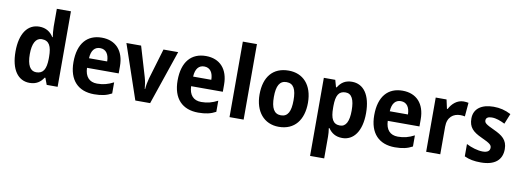

<svg xmlns="http://www.w3.org/2000/svg" viewBox="-72 -1211 5164 1903"><g transform="rotate(10 2510.0 -260.0)"><path d="M232 10C301 10 342 -21 372 -67H379L404 0H514V-760H372V-580C372 -545 377 -505 381 -476H376C346 -525 300 -556 233 -556C117 -556 42 -456 42 -273C42 -90 116 10 232 10ZM279 -105C219 -105 186 -161 186 -272C186 -380 219 -438 278 -438C353 -438 379 -384 379 -277V-256C377 -154 350 -105 279 -105Z M862 -556C716 -556 626 -458 626 -269C626 -86 722 10 882 10C956 10 1008 -2 1058 -29V-141C1002 -112 954 -99 893 -99C814 -99 771 -148 768 -236H1087V-308C1087 -464 1002 -556 862 -556ZM863 -451C924 -451 953 -403 954 -333H771C775 -415 811 -451 863 -451Z M1296 0H1445L1631 -546H1483L1392 -241C1381 -201 1374 -162 1372 -129H1368C1365 -165 1359 -206 1348 -243L1258 -546H1110Z M1910 -556C1764 -556 1674 -458 1674 -269C1674 -86 1770 10 1930 10C2004 10 2056 -2 2106 -29V-141C2050 -112 2002 -99 1941 -99C1862 -99 1819 -148 1816 -236H2135V-308C2135 -464 2050 -556 1910 -556ZM1911 -451C1972 -451 2001 -403 2002 -333H1819C1823 -415 1859 -451 1911 -451Z M2386 0V-760H2244V0Z M2985 -274C2985 -456 2886 -556 2743 -556C2584 -556 2498 -450 2498 -274C2498 -102 2591 10 2740 10C2900 10 2985 -103 2985 -274ZM2642 -274C2642 -385 2672 -440 2741 -440C2812 -440 2840 -385 2840 -274C2840 -163 2812 -106 2742 -106C2672 -106 2642 -163 2642 -274Z M3380 -556C3312 -556 3270 -526 3239 -475H3232L3212 -546H3097V240H3239V20C3239 -3 3237 -33 3232 -64H3239C3268 -21 3311 10 3379 10C3493 10 3570 -91 3570 -273C3570 -457 3496 -556 3380 -556ZM3335 -441C3397 -441 3425 -385 3425 -274C3425 -165 3396 -108 3336 -108C3264 -108 3239 -162 3239 -270V-290C3240 -393 3266 -441 3335 -441Z M3889 -556C3743 -556 3653 -458 3653 -269C3653 -86 3749 10 3909 10C3983 10 4035 -2 4085 -29V-141C4029 -112 3981 -99 3920 -99C3841 -99 3798 -148 3795 -236H4114V-308C4114 -464 4029 -556 3889 -556ZM3890 -451C3951 -451 3980 -403 3981 -333H3798C3802 -415 3838 -451 3890 -451Z M4503 -556C4438 -556 4387 -510 4359 -455H4352L4332 -546H4223V0H4365V-278C4365 -375 4424 -417 4495 -417C4510 -417 4529 -415 4540 -412L4552 -551C4537 -554 4518 -556 4503 -556Z M4986 -161C4986 -254 4932 -292 4848 -331C4763 -370 4747 -383 4747 -409C4747 -434 4767 -448 4806 -448C4851 -448 4893 -431 4938 -409L4980 -513C4922 -543 4868 -556 4805 -556C4684 -556 4607 -502 4607 -403C4607 -315 4650 -274 4740 -233C4833 -191 4845 -176 4845 -149C4845 -119 4823 -100 4773 -100C4723 -100 4658 -120 4608 -146V-22C4658 1 4707 10 4774 10C4912 10 4986 -50 4986 -161Z"/></g></svg>

Font: Noto Sans Myanmar SemiCondensed
Style: Bold
Weight: 700
Width: 4
Designer: Monotype Design Team
Foundry: Monotype Imaging Inc.
Version: Version 2.107